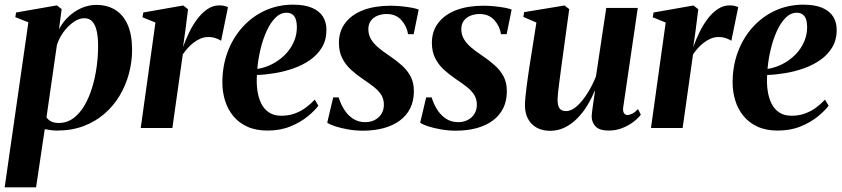

<svg xmlns="http://www.w3.org/2000/svg" viewBox="-31 -548 3606 822"><path d="M-11 254 90.5 -452.5 34.5 -474.5 38 -494.5 212.5 -525 233 -509 221.5 -422Q236 -451.5 260.8 -475.2Q285.5 -499 316.5 -513Q347.5 -527 381.5 -527Q428 -527 462.5 -505.8Q497 -484.5 515.8 -441.5Q534.5 -398.5 534.5 -334.5Q534.5 -283 521 -232.8Q507.5 -182.5 481.2 -138.5Q455 -94.5 416 -60.8Q377 -27 326.2 -8Q275.5 11 213 11Q200.5 11 187 9.2Q173.5 7.5 160.5 5L123.5 254ZM168 -45.5Q175 -35 187.8 -28.2Q200.5 -21.5 220 -21.5Q255.5 -21.5 283 -41.8Q310.5 -62 330.5 -96.2Q350.5 -130.5 363.5 -173.2Q376.5 -216 382.8 -262Q389 -308 389 -350.5Q389 -389 383 -415.5Q377 -442 364.2 -456Q351.5 -470 330 -470Q306.5 -470 282.2 -452.5Q258 -435 239.2 -408.5Q220.5 -382 212.5 -354.5Z M571.5 0 634.5 -451.5 579 -474 582.5 -494.5 753.5 -524.5 774 -508.5 763 -420.5 752.5 -346.5Q763.5 -377.5 778.8 -409Q794 -440.5 813.8 -466.8Q833.5 -493 857.2 -509Q881 -525 908.5 -525Q923 -525 932 -522.2Q941 -519.5 945 -517L915.5 -373Q912 -377 896 -383.2Q880 -389.5 861 -389.5Q843.5 -389.5 827.5 -382.8Q811.5 -376 797.2 -365Q783 -354 771.5 -340.8Q760 -327.5 751.5 -315L707 0Z M1332 -95.5Q1317 -75 1286.8 -50Q1256.5 -25 1213 -7Q1169.5 11 1114 11Q1064 11 1027.5 -5.8Q991 -22.5 967.2 -51.8Q943.5 -81 932.2 -118Q921 -155 921 -195Q921 -265 943.5 -325.5Q966 -386 1007 -431.5Q1048 -477 1103.2 -502.5Q1158.5 -528 1224 -528Q1274 -528 1305.5 -514.2Q1337 -500.5 1351.8 -476.5Q1366.5 -452.5 1366.5 -421.5Q1367 -378 1347.8 -345.8Q1328.5 -313.5 1296.5 -291.2Q1264.5 -269 1225.5 -255.2Q1186.5 -241.5 1145.5 -234.8Q1104.5 -228 1069 -227Q1066.5 -192 1071 -160.5Q1075.5 -129 1087.5 -104.8Q1099.5 -80.5 1120.8 -66.5Q1142 -52.5 1173.5 -52.5Q1204.5 -52.5 1230.8 -62Q1257 -71.5 1278.5 -87.5Q1300 -103.5 1316.5 -121.5ZM1196 -493.5Q1169 -493.5 1147.5 -471.5Q1126 -449.5 1110 -414Q1094 -378.5 1084 -336.2Q1074 -294 1070.5 -253Q1094.5 -256.5 1118.8 -266.5Q1143 -276.5 1165 -292.8Q1187 -309 1203.8 -330.2Q1220.5 -351.5 1230.2 -377.2Q1240 -403 1240 -432.5Q1239.5 -465.5 1228 -479.5Q1216.5 -493.5 1196 -493.5Z M1740 -401.5H1716Q1711 -435.5 1687.5 -461.8Q1664 -488 1624.5 -488Q1603.5 -488 1585.8 -481Q1568 -474 1557 -459.5Q1546 -445 1546 -423Q1546 -399 1557.5 -380Q1569 -361 1588.5 -344.5Q1608 -328 1633 -311.5Q1665 -290 1689 -268.5Q1713 -247 1727 -220.5Q1741 -194 1741 -158Q1741 -116.5 1725.5 -85Q1710 -53.5 1681 -32Q1652 -10.5 1611.8 0.5Q1571.5 11.5 1522 11.5Q1490.5 11.5 1459 6Q1427.5 0.5 1403.2 -7.5Q1379 -15.5 1370 -23L1395.5 -131H1419Q1427 -104 1442 -79.8Q1457 -55.5 1479.8 -40.2Q1502.5 -25 1532.5 -25Q1555 -25 1573.2 -34.2Q1591.5 -43.5 1602 -60.5Q1612.5 -77.5 1612.5 -99.5Q1612.5 -123 1601.8 -140.8Q1591 -158.5 1570.8 -174.8Q1550.5 -191 1522 -210Q1496 -227.5 1472.5 -248.8Q1449 -270 1434.5 -298.2Q1420 -326.5 1420 -364Q1420 -414.5 1447.5 -450.2Q1475 -486 1524.5 -504.8Q1574 -523.5 1640.5 -523.5Q1664 -523.5 1688.5 -521Q1713 -518.5 1732.8 -514.8Q1752.5 -511 1761.5 -507Z M2138 -401.5H2114Q2109 -435.5 2085.5 -461.8Q2062 -488 2022.5 -488Q2001.5 -488 1983.8 -481Q1966 -474 1955 -459.5Q1944 -445 1944 -423Q1944 -399 1955.5 -380Q1967 -361 1986.5 -344.5Q2006 -328 2031 -311.5Q2063 -290 2087 -268.5Q2111 -247 2125 -220.5Q2139 -194 2139 -158Q2139 -116.5 2123.5 -85Q2108 -53.5 2079 -32Q2050 -10.5 2009.8 0.5Q1969.5 11.5 1920 11.5Q1888.5 11.5 1857 6Q1825.5 0.5 1801.2 -7.5Q1777 -15.5 1768 -23L1793.5 -131H1817Q1825 -104 1840 -79.8Q1855 -55.5 1877.8 -40.2Q1900.5 -25 1930.5 -25Q1953 -25 1971.2 -34.2Q1989.5 -43.5 2000 -60.5Q2010.5 -77.5 2010.5 -99.5Q2010.5 -123 1999.8 -140.8Q1989 -158.5 1968.8 -174.8Q1948.5 -191 1920 -210Q1894 -227.5 1870.5 -248.8Q1847 -270 1832.5 -298.2Q1818 -326.5 1818 -364Q1818 -414.5 1845.5 -450.2Q1873 -486 1922.5 -504.8Q1972 -523.5 2038.5 -523.5Q2062 -523.5 2086.5 -521Q2111 -518.5 2130.8 -514.8Q2150.5 -511 2159.5 -507Z M2324 12Q2290 12 2266 -1.8Q2242 -15.5 2229.2 -39.8Q2216.5 -64 2216.5 -96.5Q2216.5 -111 2218.5 -133Q2220.5 -155 2223.8 -179.8Q2227 -204.5 2230.5 -227.8Q2234 -251 2236.5 -268L2265.5 -451.5L2209.5 -475.5L2213 -496L2386 -524.5L2406 -509L2375 -282.5Q2372.5 -263 2369.2 -239Q2366 -215 2363 -191.8Q2360 -168.5 2358 -150.2Q2356 -132 2356 -123.5Q2356 -106.5 2359.2 -95.2Q2362.5 -84 2370.5 -78.2Q2378.5 -72.5 2392.5 -72.5Q2416 -72.5 2439.8 -94.2Q2463.5 -116 2484.8 -150Q2506 -184 2520.5 -221L2564.5 -514H2699.5L2637 -88Q2635 -71.5 2640.5 -63.5Q2646 -55.5 2655 -55.5Q2664.5 -55.5 2676.5 -61.8Q2688.5 -68 2700.5 -81L2712.5 -57Q2700 -40.5 2679.2 -25Q2658.5 -9.5 2631.8 0.8Q2605 11 2575 11Q2536.5 11 2519.5 -6Q2502.5 -23 2502 -49.5Q2502 -54.5 2503.5 -66.8Q2505 -79 2507.2 -95Q2509.5 -111 2512 -127.8Q2514.5 -144.5 2516.5 -158.5L2515 -159Q2501.5 -126 2482.8 -95.5Q2464 -65 2440 -40.8Q2416 -16.5 2387 -2.2Q2358 12 2324 12Z M2756 0 2819 -451.5 2763.5 -474 2767 -494.5 2938 -524.5 2958.5 -508.5 2947.5 -420.5 2937 -346.5Q2948 -377.5 2963.2 -409Q2978.5 -440.5 2998.2 -466.8Q3018 -493 3041.8 -509Q3065.5 -525 3093 -525Q3107.5 -525 3116.5 -522.2Q3125.5 -519.5 3129.5 -517L3100 -373Q3096.5 -377 3080.5 -383.2Q3064.5 -389.5 3045.5 -389.5Q3028 -389.5 3012 -382.8Q2996 -376 2981.8 -365Q2967.5 -354 2956 -340.8Q2944.5 -327.5 2936 -315L2891.5 0Z M3516.5 -95.5Q3501.5 -75 3471.2 -50Q3441 -25 3397.5 -7Q3354 11 3298.5 11Q3248.5 11 3212 -5.8Q3175.5 -22.5 3151.8 -51.8Q3128 -81 3116.8 -118Q3105.5 -155 3105.5 -195Q3105.5 -265 3128 -325.5Q3150.5 -386 3191.5 -431.5Q3232.5 -477 3287.8 -502.5Q3343 -528 3408.5 -528Q3458.5 -528 3490 -514.2Q3521.5 -500.5 3536.2 -476.5Q3551 -452.5 3551 -421.5Q3551.5 -378 3532.2 -345.8Q3513 -313.5 3481 -291.2Q3449 -269 3410 -255.2Q3371 -241.5 3330 -234.8Q3289 -228 3253.5 -227Q3251 -192 3255.5 -160.5Q3260 -129 3272 -104.8Q3284 -80.5 3305.2 -66.5Q3326.5 -52.5 3358 -52.5Q3389 -52.5 3415.2 -62Q3441.5 -71.5 3463 -87.5Q3484.5 -103.5 3501 -121.5ZM3380.5 -493.5Q3353.5 -493.5 3332 -471.5Q3310.5 -449.5 3294.5 -414Q3278.5 -378.5 3268.5 -336.2Q3258.5 -294 3255 -253Q3279 -256.5 3303.2 -266.5Q3327.5 -276.5 3349.5 -292.8Q3371.5 -309 3388.2 -330.2Q3405 -351.5 3414.8 -377.2Q3424.5 -403 3424.5 -432.5Q3424 -465.5 3412.5 -479.5Q3401 -493.5 3380.5 -493.5Z"/></svg>

Font: Merriweather 120pt
Style: Bold Italic
Weight: 700
Italic angle: -7.8°
Version: Version 2.101